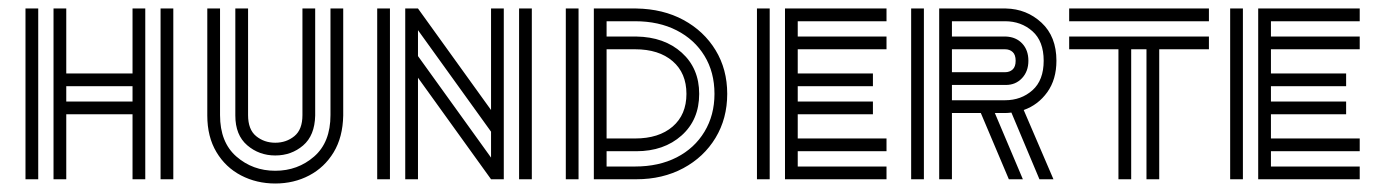

<svg xmlns="http://www.w3.org/2000/svg" viewBox="-20 -422 3239 452"><path d="M106 0V-402H136V-249H292V-402H322V0H292V-153H136V0ZM40 0V-402H70V0ZM358 0V-402H388V0ZM136 -183H292V-219H136Z M468 -150V-402H498V-151Q498 -87 536.5 -53.5Q575 -20 628 -20Q681 -20 719.5 -53.5Q758 -87 758 -151V-402H788V-150Q787 -99 765.5 -63.5Q744 -28 708 -9Q672 10 628 10Q584 10 547.5 -9Q511 -28 489.5 -64Q468 -100 468 -150ZM534 -150V-402H564V-151Q564 -117 583 -101.5Q602 -86 628 -86Q654 -86 673 -101.5Q692 -117 692 -151V-402H722V-150Q721 -103 693.5 -79.5Q666 -56 628 -56Q590 -56 562 -80Q534 -104 534 -150Z M868 0V-402H898V0ZM1202 0V-402H1232V0ZM1136 -112 964 -351V-290L1136 -51ZM934 0V-402H964L1136 -163V-402H1166V0H1136L964 -239V0Z M1378 0V-402H1478Q1541 -401 1589 -375Q1637 -349 1664.5 -304Q1692 -259 1692 -201Q1692 -143 1664.5 -97.5Q1637 -52 1588.5 -26Q1540 0 1478 0ZM1312 0V-402H1342V0ZM1475 -372H1408V-336H1478Q1544 -335 1585 -298Q1626 -261 1626 -201Q1626 -140 1584.5 -103Q1543 -66 1478 -66H1408V-30H1475Q1531 -30 1573 -51.5Q1615 -73 1638.5 -112Q1662 -151 1662 -201Q1662 -252 1638.5 -290.5Q1615 -329 1573 -350.5Q1531 -372 1475 -372ZM1475 -306H1408V-96H1475Q1531 -96 1563.5 -124Q1596 -152 1596 -201Q1596 -250 1563.5 -278Q1531 -306 1475 -306Z M1828 0V-402H2067V-372H1858V-336H2067V-306H1858V-249H2035V-219H1858V-183H2035V-153H1858V-96H2067V-66H1858V-30H2067V0ZM1762 0V-402H1792V0Z M2191 0V-402H2348Q2397 -401 2432 -368.5Q2467 -336 2467 -279Q2467 -235 2445.5 -205Q2424 -175 2390 -163L2460 0H2427L2361 -157Q2353 -156 2348 -156H2322L2388 0H2355L2289 -156H2221V0ZM2125 0V-402H2155V0ZM2346 -372H2221V-336H2348Q2372 -335 2386.5 -319.5Q2401 -304 2401 -279Q2401 -254 2386 -238Q2371 -222 2348 -222H2221V-186H2346Q2384 -186 2410.5 -209.5Q2437 -233 2437 -279Q2437 -325 2410.5 -348.5Q2384 -372 2346 -372ZM2346 -306H2221V-252H2346Q2357 -252 2364 -258.5Q2371 -265 2371 -279Q2371 -293 2364 -299.5Q2357 -306 2346 -306Z M2497 -372V-402H2826V-372ZM2613 0V-306H2497V-336H2826V-306H2709V0H2679V-306H2643V0Z M2942 0V-402H3181V-372H2972V-336H3181V-306H2972V-249H3149V-219H2972V-183H3149V-153H2972V-96H3181V-66H2972V-30H3181V0ZM2876 0V-402H2906V0Z"/></svg>

Font: Zen Tokyo Zoo
Style: Regular
Weight: 400
Designer: Yoshimichi Ohira
Foundry: A-1 Corp ZenFonts
Version: Version 1.002; ttfautohint (v1.8.3)